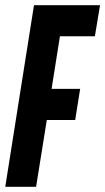

<svg xmlns="http://www.w3.org/2000/svg" viewBox="-36 -720 405 740"><path d="M-15.7 0 95 -700H349.5L329.7 -580.2H195L162.8 -377.4H272.9L253.8 -257.6H144.4L103.1 0Z"/></svg>

Font: Georama
Style: Italic
Weight: 400
Width: 2
Italic angle: -9°
Designer: Jean-Baptiste Levee
Foundry: Production Type
Version: Version 1.000